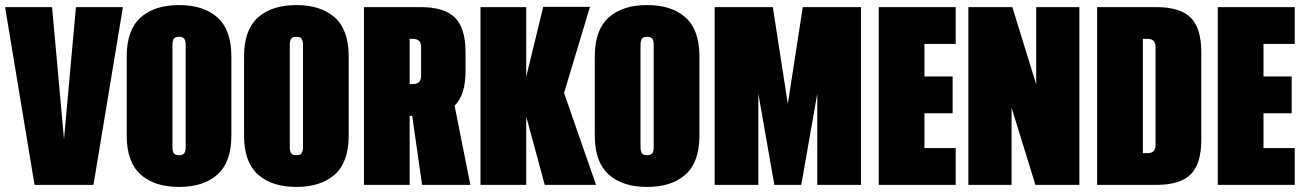

<svg xmlns="http://www.w3.org/2000/svg" viewBox="-20 -728 5133 756"><path d="M348 0 464 -700H279L232 -180L185 -700H0L116 0Z M479 -194V-506Q479 -610 533.5 -659Q588 -708 685 -708Q782 -708 836.5 -659Q891 -610 891 -506V-194Q891 -90 836.5 -41Q782 8 685 8Q588 8 533.5 -41Q479 -90 479 -194ZM711 -150V-550Q711 -568 705.5 -575.5Q700 -583 685 -583Q670 -583 664.5 -575.5Q659 -568 659 -550V-150Q659 -132 664.5 -124.5Q670 -117 685 -117Q700 -117 705.5 -124.5Q711 -132 711 -150Z M941 -194V-506Q941 -610 995.5 -659Q1050 -708 1147 -708Q1244 -708 1298.5 -659Q1353 -610 1353 -506V-194Q1353 -90 1298.5 -41Q1244 8 1147 8Q1050 8 995.5 -41Q941 -90 941 -194ZM1173 -150V-550Q1173 -568 1167.5 -575.5Q1162 -583 1147 -583Q1132 -583 1126.5 -575.5Q1121 -568 1121 -550V-150Q1121 -132 1126.5 -124.5Q1132 -117 1147 -117Q1162 -117 1167.5 -124.5Q1173 -132 1173 -150Z M1603 -272H1593V0H1413V-700H1636Q1730 -700 1771.5 -658.5Q1813 -617 1813 -523V-449Q1813 -401 1802.5 -367.5Q1792 -334 1770 -312L1832 0H1642ZM1593 -397H1606Q1638 -397 1638 -429V-543Q1638 -575 1606 -575H1593Z M2052 -269V0H1872V-700H2052V-426L2119 -701H2303L2201 -362L2327 0H2125Z M2322 -194V-506Q2322 -610 2376.5 -659Q2431 -708 2528 -708Q2625 -708 2679.5 -659Q2734 -610 2734 -506V-194Q2734 -90 2679.5 -41Q2625 8 2528 8Q2431 8 2376.5 -41Q2322 -90 2322 -194ZM2554 -150V-550Q2554 -568 2548.5 -575.5Q2543 -583 2528 -583Q2513 -583 2507.5 -575.5Q2502 -568 2502 -550V-150Q2502 -132 2507.5 -124.5Q2513 -117 2528 -117Q2543 -117 2548.5 -124.5Q2554 -132 2554 -150Z M3370 0H3198V-359L3135 0H3029L2966 -359V0H2794V-700H3023L3082 -319L3141 -700H3370Z M3620 -427H3731V-282H3620V-145H3743V0H3440V-700H3743V-555H3620Z M4230 0H4057L3963 -304V0H3793V-700H3966L4060 -396V-700H4230Z M4710 -523V-177Q4710 -83 4668.5 -41.5Q4627 0 4533 0H4300V-700H4533Q4627 -700 4668.5 -658.5Q4710 -617 4710 -523ZM4530 -543Q4530 -575 4498 -575H4480V-125H4498Q4530 -125 4530 -157Z M4955 -427H5066V-282H4955V-145H5078V0H4775V-700H5078V-555H4955Z"/></svg>

Font: FFF_AZADLIQ Black
Style: Regular
Weight: 900
Designer: bBox Type GmbH
Foundry: bBox Type GmbH
Version: Version 1.001